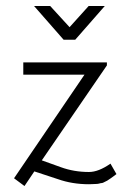

<svg xmlns="http://www.w3.org/2000/svg" viewBox="-20 -607 464 643"><path d="M232 -474H193L94 -587H148L213 -516L277 -587H331ZM370 -24Q367 -22 360 -16.5Q353 -11 351 -10Q349 -9 343.5 -5Q338 -1 336 -0.5Q334 0 329 3Q324 6 321 6Q318 6 313 7.5Q308 9 303 9Q298 9 292 9.5Q286 10 278 10Q222 10 174 -7L95 -33L62 16L27 -10L263 -357H58V-398H338V-388L120 -70L184 -47Q228 -31 278 -31Q310 -31 350 -59Z"/></svg>

Font: Bhavuka
Style: Regular
Weight: 400
Version: 2.94.0; ttfautohint (v1.2) -l 7 -r 28 -G 50 -x 13 -D deva -f